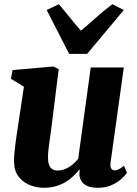

<svg xmlns="http://www.w3.org/2000/svg" viewBox="-20 -881 652 911"><path d="M186.5 10Q156.5 10 124.2 -1.8Q92 -13.5 69.8 -40.8Q47.5 -68 46.5 -114Q46.5 -131.5 48.2 -152.5Q50 -173.5 53 -196.5Q56 -219.5 59.5 -243.5Q63 -267.5 66.5 -290.5L93.5 -469.5L32 -507L39.5 -548.5L233.5 -565.5L258.5 -553L225.5 -288Q223 -266.5 219.8 -244.2Q216.5 -222 213.8 -201.8Q211 -181.5 209.2 -165Q207.5 -148.5 207.5 -137.5Q207.5 -114 212.5 -99.8Q217.5 -85.5 227.5 -78.8Q237.5 -72 254 -72Q273.5 -72 291.2 -79.8Q309 -87.5 324.2 -100.2Q339.5 -113 351 -127.5L410.5 -561H567.5L504.5 -109Q502 -90 508 -81.2Q514 -72.5 524.5 -72.5Q533 -72.5 541.8 -76.8Q550.5 -81 568.5 -94.5L582.5 -61Q577 -52 559.2 -35Q541.5 -18 512.5 -4Q483.5 10 445.5 10Q405 10 384 -4Q363 -18 358 -42.5Q357.5 -45.5 357 -49.5Q356.5 -53.5 356.8 -57.8Q357 -62 357.5 -66.8Q358 -71.5 358.5 -75.5L356.5 -76.5Q344 -61 328.2 -45.8Q312.5 -30.5 291.8 -17.8Q271 -5 245.2 2.5Q219.5 10 186.5 10ZM308 -625.5 201.5 -833.5 259.5 -861Q285 -831 310.8 -798.8Q336.5 -766.5 364 -735.5Q401.5 -766.5 437.2 -798.8Q473 -831 513 -861L567.5 -833.5L393.5 -625.5Z"/></svg>

Font: Merriweather 24pt Black
Style: Italic
Weight: 900
Italic angle: -7.8°
Designer: Eben Sorkin
Foundry: Eben Sorkin
Version: Version 2.101